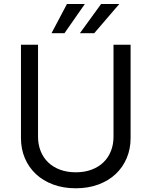

<svg xmlns="http://www.w3.org/2000/svg" viewBox="-20 -958 781 990"><path d="M653.4 -727.3V-245.7Q653.4 -190 633.3 -142.6Q613.3 -95.2 576.3 -60.5Q539.4 -25.9 487.2 -6.6Q435 12.8 370.7 12.8Q306.5 12.8 254.3 -6.6Q202.1 -25.9 165.1 -60.5Q128.2 -95.2 108.1 -142.6Q88.1 -190 88.1 -245.7V-727.3H176.1V-252.8Q176.1 -213.1 189.5 -179.3Q202.8 -145.6 227.8 -121.3Q252.8 -96.9 289.1 -83.3Q325.3 -69.6 370.7 -69.6Q416.2 -69.6 452.4 -83.3Q488.6 -96.9 513.7 -121.3Q538.7 -145.6 552 -179.3Q565.3 -213.1 565.3 -252.8V-727.3ZM501.4 -937.5H595.2L465.9 -786.9H392ZM325.3 -937.5H417.6L312.5 -786.9H245.7Z"/></svg>

Font: Fast_Sans
Style: Regular
Weight: 400
Designer: Rasmus Andersson
Foundry: rsms
Version: Version 3.018;git-588b23468